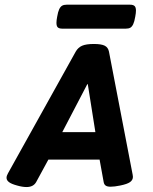

<svg xmlns="http://www.w3.org/2000/svg" viewBox="-20 -774 640 802"><path d="M547.9 -729.5Q547.9 -719.7 544.9 -704.1Q541.5 -683.6 536.4 -672.9Q531.2 -662.1 524.2 -658.2Q517.1 -654.3 505.4 -654.3H240.7Q227.5 -654.3 221.7 -659.4Q215.8 -664.6 215.8 -678.7Q215.8 -689 218.8 -704.1Q222.2 -724.6 227.3 -735.4Q232.4 -746.1 239.5 -750.2Q246.6 -754.4 258.3 -754.4H522.9Q536.1 -754.4 542 -749Q547.9 -743.7 547.9 -729.5ZM534.2 -43.9Q535.2 -38.1 535.2 -35.2Q535.2 -22 523.2 -13.4Q511.2 -4.9 481.9 1Q458 5.9 441.9 5.9Q428.7 5.9 421.9 1.5Q415 -2.9 413.1 -13.2L396 -107.4H182.1L130.9 -13.2Q119.1 7.3 90.8 7.3Q73.7 7.3 51.8 1Q27.8 -5.4 17.6 -13.2Q7.3 -21 7.3 -31.2Q7.3 -39.6 13.2 -49.8L296.4 -558.6Q306.2 -575.7 323 -583Q339.8 -590.3 372.1 -590.3Q403.8 -590.3 417.7 -583Q431.6 -575.7 435.1 -558.6ZM240.2 -222.2H378.4L346.7 -422.4H344.7Z"/></svg>

Font: Courier Prime Sans
Style: Bold Italic
Weight: 700
Italic angle: -10°
Designer: Alan Dague-Greene
Foundry: Quote-Unquote Apps
Version: Version 3.020